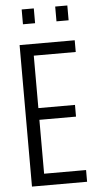

<svg xmlns="http://www.w3.org/2000/svg" viewBox="-58 -895 474 930"><g transform="rotate(-5 178.5 -429.5)"><path d="M59 0V-688H327V-631H123V-376H301V-319H123V-57H327V0ZM84 -787V-859H143V-787ZM247 -787V-859H306V-787Z"/></g></svg>

Font: Saira ExtraCondensed
Style: Regular
Weight: 400
Width: 2
Designer: Hector Gatti with collaboration of the Omnibus-Type team
Foundry: Omnibus-Type
Version: Version 1.101